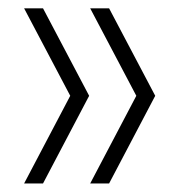

<svg xmlns="http://www.w3.org/2000/svg" viewBox="-20 -511 452 462"><path d="M38 -69.5 149 -280.5 38 -491H83.5L194.5 -280.5L83.5 -69.5ZM197 -69.5 308 -280.5 197 -491H242.5L353.5 -280.5L242.5 -69.5Z"/></svg>

Font: Encode Sans SmCnd XLt
Style: Regular
Weight: 200
Width: 4
Designer: Multiple Designers
Foundry: Impallari Type
Version: Version 3.002; ttfautohint (v1.8.3) -l 8 -r 50 -G 200 -x 14 